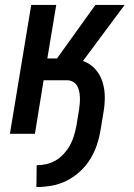

<svg xmlns="http://www.w3.org/2000/svg" viewBox="-20 -540 540 775"><path d="M127 215 128 127Q147 127 167 122.5Q187 118 205 107.5Q223 97 237.5 81Q252 65 262 47Q272 29 278 9.5Q284 -10 288 -30L299 -97Q301 -109 302 -122Q303 -135 302.5 -147.5Q302 -160 299.5 -172Q297 -184 291 -194Q285 -204 274.5 -210Q264 -216 251 -216H156L121 0H20L106 -520H207L171 -304H210L365 -520H483L315 -294Q345 -283 365 -260.5Q385 -238 394 -208.5Q403 -179 403 -147Q403 -115 397 -82L386 -16Q381 15 371 45Q361 75 344 102.5Q327 130 302.5 152.5Q278 175 249 189.5Q220 204 189 209.5Q158 215 127 215Z"/></svg>

Font: Iosevka Term Curly SmBd Obl
Style: Regular
Weight: 600
Italic angle: -9°
Designer: Belleve Invis
Foundry: Belleve Invis
Version: Version 32.3.0